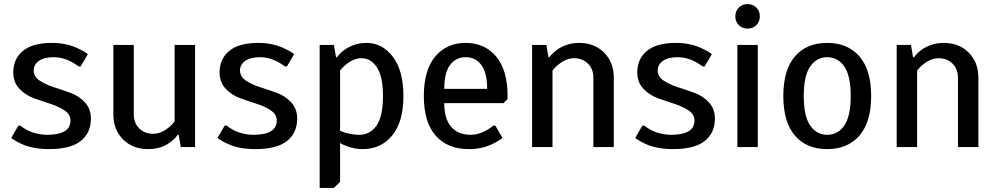

<svg xmlns="http://www.w3.org/2000/svg" viewBox="-20 -720 4880 940"><path d="M220 10Q138 10 82 -17Q53 -30 35 -45L70 -105H80Q91 -95 115 -82Q161 -60 210 -60Q325 -60 325 -130Q325 -160 296 -179.5Q267 -199 226 -212Q185 -225 144 -240Q103 -255 74 -286.5Q45 -318 45 -365Q45 -432 92.5 -471Q140 -510 235 -510Q306 -510 364 -482Q392 -469 410 -455L375 -395H365Q350 -406 331 -417Q287 -440 245 -440Q195 -440 170 -421.5Q145 -403 145 -375Q145 -345 174 -325.5Q203 -306 244 -293Q285 -280 326 -265Q367 -250 396 -218.5Q425 -187 425 -140Q425 -69 375 -29.5Q325 10 220 10Z M705 10Q630 10 582.5 -37.5Q535 -85 535 -160V-500H635V-160Q635 -118 661.5 -91.5Q688 -65 730 -65Q767 -65 805 -95Q822 -108 835 -125V-500H935V0H865L855 -60H850Q836 -40 815 -25Q771 10 705 10Z M1230 10Q1148 10 1092 -17Q1063 -30 1045 -45L1080 -105H1090Q1101 -95 1125 -82Q1171 -60 1220 -60Q1335 -60 1335 -130Q1335 -160 1306 -179.5Q1277 -199 1236 -212Q1195 -225 1154 -240Q1113 -255 1084 -286.5Q1055 -318 1055 -365Q1055 -432 1102.5 -471Q1150 -510 1245 -510Q1316 -510 1374 -482Q1402 -469 1420 -455L1385 -395H1375Q1360 -406 1341 -417Q1297 -440 1255 -440Q1205 -440 1180 -421.5Q1155 -403 1155 -375Q1155 -345 1184 -325.5Q1213 -306 1254 -293Q1295 -280 1336 -265Q1377 -250 1406 -218.5Q1435 -187 1435 -140Q1435 -69 1385 -29.5Q1335 10 1230 10Z M1545 200V-500H1615L1625 -440H1630Q1641 -456 1665 -475Q1714 -510 1775 -510Q1851 -510 1903 -442.5Q1955 -375 1955 -250Q1955 -123 1900 -56.5Q1845 10 1755 10Q1715 10 1677 -5Q1658 -11 1645 -20V170L1615 200ZM1740 -60Q1792 -60 1823.5 -105.5Q1855 -151 1855 -250Q1855 -345 1825.5 -390Q1796 -435 1750 -435Q1713 -435 1675 -405Q1658 -392 1645 -375V-80Q1655 -75 1672 -70Q1706 -60 1740 -60Z M2275 10Q2171 10 2113 -56Q2055 -122 2055 -250Q2055 -377 2111 -443.5Q2167 -510 2260 -510Q2353 -510 2409 -443.5Q2465 -377 2465 -250V-235L2445 -215H2155Q2155 -138 2189 -99Q2223 -60 2285 -60Q2322 -60 2362 -82Q2383 -94 2395 -105H2405L2440 -45Q2422 -30 2395 -17Q2343 10 2275 10ZM2155 -285H2365Q2365 -364 2336.5 -402Q2308 -440 2260 -440Q2212 -440 2183.5 -402Q2155 -364 2155 -285Z M2585 0V-500H2655L2665 -440H2670Q2681 -456 2705 -475Q2754 -510 2815 -510Q2890 -510 2937.5 -462.5Q2985 -415 2985 -340V0H2885V-340Q2885 -382 2858.5 -408.5Q2832 -435 2790 -435Q2753 -435 2715 -405Q2698 -392 2685 -375V0Z M3275 10Q3193 10 3137 -17Q3108 -30 3090 -45L3125 -105H3135Q3146 -95 3170 -82Q3216 -60 3265 -60Q3380 -60 3380 -130Q3380 -160 3351 -179.5Q3322 -199 3281 -212Q3240 -225 3199 -240Q3158 -255 3129 -286.5Q3100 -318 3100 -365Q3100 -432 3147.5 -471Q3195 -510 3290 -510Q3361 -510 3419 -482Q3447 -469 3465 -455L3430 -395H3420Q3405 -406 3386 -417Q3342 -440 3300 -440Q3250 -440 3225 -421.5Q3200 -403 3200 -375Q3200 -345 3229 -325.5Q3258 -306 3299 -293Q3340 -280 3381 -265Q3422 -250 3451 -218.5Q3480 -187 3480 -140Q3480 -69 3430 -29.5Q3380 10 3275 10Z M3683 -597Q3666 -580 3640 -580Q3614 -580 3597 -597Q3580 -614 3580 -640Q3580 -666 3597 -683Q3614 -700 3640 -700Q3666 -700 3683 -683Q3700 -666 3700 -640Q3700 -614 3683 -597ZM3590 0V-500H3690V0Z M4030 10Q3929 10 3872 -56Q3815 -122 3815 -250Q3815 -378 3872 -444Q3929 -510 4030 -510Q4130 -510 4187.5 -444Q4245 -378 4245 -250Q4245 -122 4187.5 -56Q4130 10 4030 10ZM3946.5 -105.5Q3978 -60 4030 -60Q4082 -60 4113.5 -105.5Q4145 -151 4145 -250Q4145 -349 4113.5 -394.5Q4082 -440 4030 -440Q3978 -440 3946.5 -394.5Q3915 -349 3915 -250Q3915 -151 3946.5 -105.5Z M4370 0V-500H4440L4450 -440H4455Q4466 -456 4490 -475Q4539 -510 4600 -510Q4675 -510 4722.5 -462.5Q4770 -415 4770 -340V0H4670V-340Q4670 -382 4643.5 -408.5Q4617 -435 4575 -435Q4538 -435 4500 -405Q4483 -392 4470 -375V0Z"/></svg>

Font: Scada
Style: Regular
Weight: 400
Designer: Jovanny Lemonad
Foundry: Jovanny Lemonad
Version: Version 4.100;PS 004.100;hotconv 1.0.88;makeotf.lib2.5.64775